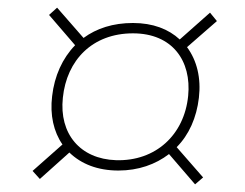

<svg xmlns="http://www.w3.org/2000/svg" viewBox="-20 -605 639 501"><path d="M499 -350C505 -401 494 -447 468 -482L546 -550L528 -572L449 -502C420 -529 379 -545 327 -545C275 -545 232 -531 198 -506L129 -585L108 -566L176 -487C143 -453 122 -407 116 -354C110 -305 120 -261 143 -228L65 -159L84 -138L161 -207C192 -177 235 -160 289 -160C341 -160 386 -176 421 -203L489 -124L510 -142L441 -221C473 -253 493 -298 499 -350ZM283 -187C189 -190 134 -256 144 -350C154 -448 221 -518 327 -518C430 -518 480 -446 471 -355C461 -253 386 -184 283 -187Z"/></svg>

Font: Exo 2 Extra Light
Style: Italic
Weight: 250
Italic angle: -8°
Designer: Natanael Gama
Version: Version 1.001;PS 001.001;hotconv 1.0.88;makeotf.lib2.5.64775